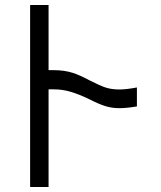

<svg xmlns="http://www.w3.org/2000/svg" viewBox="-20 -745 640 765"><path d="M100 -725H173.5V-465.5H194Q235.5 -465.5 269 -455Q296.5 -446.5 338.5 -424Q377.5 -404 401 -396.2Q424.5 -388.5 456 -388.5Q482.5 -388.5 525.5 -396.5V-321Q484 -314 456 -314Q424.5 -314 397.8 -322.8Q371 -331.5 335 -350Q294.5 -369.5 261.8 -379.2Q229 -389 194 -389H173.5V0H100Z"/></svg>

Font: JuliaMono SemiBold
Style: Regular
Weight: 600
Monospace: yes
Designer: cormullion
Foundry: corm
Version: Version 0.055; ttfautohint (v1.8.4)